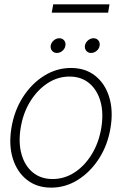

<svg xmlns="http://www.w3.org/2000/svg" viewBox="-20 -861 567 893"><path d="M217.8 11.7Q151.4 11.7 105.2 -24.7Q59.1 -61 39.6 -123.8Q20 -186.5 33.2 -266.6Q46.4 -346.7 86.7 -409.4Q127 -472.2 185.1 -508.5Q243.2 -544.9 310.1 -544.9Q377 -544.9 422.9 -508.5Q468.8 -472.2 488 -409.2Q507.3 -346.2 494.1 -266.6Q481 -186.5 440.7 -123.8Q400.4 -61 342.5 -24.7Q284.7 11.7 217.8 11.7ZM224.6 -28.3Q279.8 -28.3 326.9 -59.1Q374 -89.8 407 -143.8Q439.9 -197.8 451.2 -266.6Q462.4 -335.4 447.3 -389.2Q432.1 -442.9 395 -473.9Q357.9 -504.9 303.2 -504.9Q248.5 -504.9 201.2 -473.9Q153.8 -442.9 120.6 -389.2Q87.4 -335.4 76.2 -266.6Q64.9 -197.8 80.1 -143.8Q95.2 -89.8 132.6 -59.1Q169.9 -28.3 224.6 -28.3ZM244.6 -614.7Q230.5 -614.7 222.2 -624.8Q213.9 -634.8 215.8 -648.9Q218.3 -663.1 230 -673.1Q241.7 -683.1 255.9 -683.1Q270 -683.1 278.3 -673.1Q286.6 -663.1 284.2 -648.9Q282.2 -634.8 270.5 -624.8Q258.8 -614.7 244.6 -614.7ZM403.8 -614.7Q389.6 -614.7 381.3 -624.8Q373 -634.8 375 -648.9Q377.4 -663.1 389.2 -673.1Q400.9 -683.1 415 -683.1Q429.2 -683.1 437.5 -673.1Q445.8 -663.1 443.4 -648.9Q441.4 -634.8 429.7 -624.8Q418 -614.7 403.8 -614.7ZM489.3 -840.8 482.9 -802.2H220.7L227.5 -840.8Z"/></svg>

Font: Inter Display Extra Light
Style: Italic
Weight: 200
Italic angle: -9.39999°
Designer: Rasmus Andersson
Foundry: rsms
Version: Version 4.000;git-4fc901f